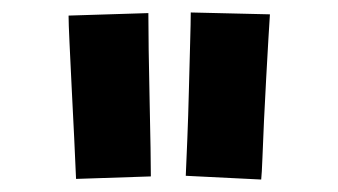

<svg xmlns="http://www.w3.org/2000/svg" viewBox="-20 -837 543 308"><path d="M399 -549 278 -555Q279 -577 280.5 -614Q282 -651 283 -692Q284 -733 285 -767.5Q286 -802 286 -817L413 -814Q412 -801 410.5 -773.5Q409 -746 407 -711.5Q405 -677 403.5 -643.5Q402 -610 401 -584Q400 -558 399 -549ZM102 -550Q101 -577 99 -616Q97 -655 95 -696Q93 -737 91.5 -768.5Q90 -800 90 -812L218 -816Q218 -795 218.5 -757Q219 -719 220 -676.5Q221 -634 221.5 -600Q222 -566 222 -554Z"/></svg>

Font: Mochiy Pop P One
Style: Regular
Weight: 400
Designer: FONTDASU
Foundry: FONTDASU / Google Inc. / Adobe
Version: Version 2.000